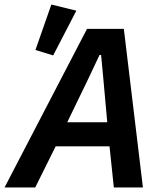

<svg xmlns="http://www.w3.org/2000/svg" viewBox="-53 -825 721 845"><path d="M576 0H448L429 -181H192L102 0H-33L330 -698H492ZM419 -287 402 -476 392 -583H385L334 -475L243 -287ZM283 -778 181 -581 103 -605 173 -805Z"/></svg>

Font: IBM Plex Sans SemiBold
Style: Italic
Weight: 600
Italic angle: -11.31°
Designer: Mike Abbink, Paul van der Laan, Pieter van Rosmalen
Foundry: Bold Monday
Version: Version 3.201